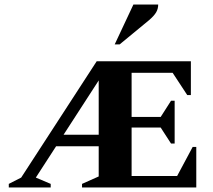

<svg xmlns="http://www.w3.org/2000/svg" viewBox="-20 -832 943 852"><path d="M19 0V-16L74 -44L409 -560H827V-410H811L746 -509H564V-313H693L739 -385H755V-195H739L693 -266H564V-51H766L835 -180H851V0H344V-16L418 -49V-183H229L139 -44L205 -16V0ZM262 -234H418V-475ZM489 -635 572 -812H682Q682 -793 673 -777.5Q664 -762 642 -743L511 -635Z"/></svg>

Font: Spectral SC
Style: Bold
Weight: 700
Designer: Jean-Baptiste Levee
Foundry: Production Type
Version: Version 2.001